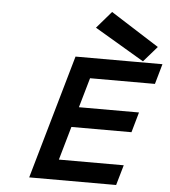

<svg xmlns="http://www.w3.org/2000/svg" viewBox="-62 -1015 951 1071"><g transform="rotate(5 413.5 -479.5)"><path d="M340.3 -693.8H827.1L794.9 -580.6H431.6L383.8 -414.1H720.2L688 -300.8H351.6L297.9 -113.3H661.1L628.4 0H141.6ZM522 -959.5 793 -787.1 717.3 -700.2 439.9 -864.3Z"/></g></svg>

Font: Cantarell
Style: Bold Italic
Weight: 700
Italic angle: -16°
Designer: Dave Crossland
Version: Version 1.004